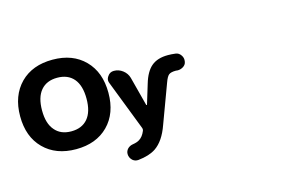

<svg xmlns="http://www.w3.org/2000/svg" viewBox="-86 -921 1644 1075"><g transform="rotate(-15 736.5 -383.5)"><path d="M182.6 -341.8Q215.8 -301.8 277.3 -301.8Q338.9 -301.8 372.6 -341.3Q406.2 -380.9 406.2 -457Q406.2 -533.2 372.6 -572.8Q338.9 -612.3 277.3 -612.3Q215.8 -612.3 182.1 -572.8Q148.4 -533.2 148.4 -457Q148.4 -380.9 182.6 -341.8ZM91.8 -647.5Q161.1 -716.8 277.8 -716.8Q394.5 -716.8 463.9 -646.5Q533.2 -576.2 533.2 -457Q533.2 -337.9 463.9 -268.1Q394.5 -198.2 277.8 -198.2Q161.1 -198.2 91.3 -268.1Q21.5 -337.9 21.5 -457Q21.5 -576.2 91.8 -647.5ZM719.7 -336.9Q719.7 -335 722.2 -335Q724.6 -335 724.6 -336.9L758.8 -449.2Q778.3 -515.6 813.5 -544.9Q848.6 -574.2 909.2 -574.2Q929.7 -574.2 952.1 -571.3Q971.7 -569.3 983.4 -551.8Q992.2 -539.1 992.2 -524.4Q992.2 -519.5 991.2 -513.7Q988.3 -496.1 971.7 -486.3Q957 -477.5 940.4 -477.5Q937.5 -477.5 935.1 -478Q932.6 -478.5 929.7 -478.5Q901.4 -478.5 889.2 -469.2Q877 -460 865.2 -426.8L782.2 -203.1Q752 -117.2 700.2 -82Q662.1 -56.6 597.7 -49.8Q595.7 -49.8 592.8 -49.8Q577.1 -49.8 564.5 -60.5Q547.9 -76.2 547.9 -97.7Q547.9 -113.3 558.6 -126Q571.3 -139.6 589.8 -142.6Q615.2 -146.5 628.9 -155.3Q651.4 -168.9 664.1 -200.2Q668 -209 664.1 -218.8L552.7 -506.8Q548.8 -515.6 548.8 -523.4Q548.8 -536.1 557.6 -547.9Q570.3 -567.4 593.8 -567.4Q622.1 -567.4 645 -549.8Q668 -532.2 675.8 -504.9Z"/></g></svg>

Font: Gen Jyuu GothicX Heavy
Style: Bold
Weight: 900
Designer: [Source Han Sans]
Ryoko NISHIZUKA  (kana & ideographs); Paul D. Hunt (Latin, Greek & Cyrillic); Wenlong ZHANG  (bopomofo
Version: Version 1.002.20150607